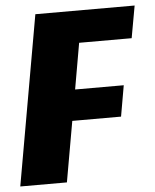

<svg xmlns="http://www.w3.org/2000/svg" viewBox="-84 -718 614 761"><g transform="rotate(-5 223.0 -337.5)"><path d="M-34 0 85 -675H480L457 -547H248L216 -364H409.5L388 -241H194L151.5 0Z"/></g></svg>

Font: Anybody ExtraBold
Style: Italic
Weight: 800
Italic angle: -10°
Designer: Tyler Finck
Foundry: Etcetera Type Company
Version: Version 1.010; ttfautohint (v1.8.3) -l 8 -r 50 -G 200 -x 14 